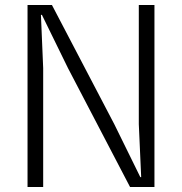

<svg xmlns="http://www.w3.org/2000/svg" viewBox="-20 -747 727 767"><path d="M90 0V-727H187.5L436.5 -251L540.5 -39.5H544L534.5 -251V-727H597V0H499.5L251.5 -475L147.5 -687.5H143.5L152.5 -475V0Z"/></svg>

Font: Spline Sans Light
Style: Regular
Weight: 300
Designer: Eben Sorkin, Mirko Velimirovic
Foundry: Sorkin Type
Version: Version 1.000; ttfautohint (v1.8.3)